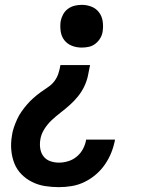

<svg xmlns="http://www.w3.org/2000/svg" viewBox="-20 -548 640 791"><path d="M317 -352Q295 -352 276 -359.5Q257 -367 245 -382.5Q233 -398 230 -419Q227 -440 230 -461Q233 -476 240.5 -489.5Q248 -503 260.5 -512Q273 -521 287.5 -524.5Q302 -528 317 -528Q338 -528 357 -520.5Q376 -513 388 -497Q400 -481 403 -460.5Q406 -440 403 -419Q401 -404 393 -390.5Q385 -377 372.5 -367.5Q360 -358 345.5 -355Q331 -352 317 -352ZM223 223Q193 223 165 218.5Q137 214 112 201.5Q87 189 68 169.5Q49 150 39 124.5Q29 99 26.5 70Q24 41 29 12Q31 -5 37 -22.5Q43 -40 50.5 -56.5Q58 -73 68.5 -88Q79 -103 91 -117Q103 -131 117 -143.5Q131 -156 146 -167Q161 -178 177 -188.5Q193 -199 204 -213.5Q215 -228 220.5 -245Q226 -262 229 -280H351Q347 -257 342 -234.5Q337 -212 326.5 -190.5Q316 -169 300.5 -150Q285 -131 267 -115Q249 -99 229.5 -84Q210 -69 192.5 -52.5Q175 -36 162 -15Q149 6 146 28Q143 47 146 65Q149 83 159.5 96.5Q170 110 187 116Q204 122 223 122Q242 122 261.5 116Q281 110 297 96.5Q313 83 322.5 64.5Q332 46 335 27H454Q449 54 439 79.5Q429 105 413 128.5Q397 152 375.5 170.5Q354 189 328.5 201.5Q303 214 276 218.5Q249 223 223 223Z"/></svg>

Font: Iosevka Etoile Oblique
Style: Bold
Weight: 700
Italic angle: -9°
Designer: Belleve Invis
Foundry: Belleve Invis
Version: Version 15.5.2; ttfautohint (v1.8.4)